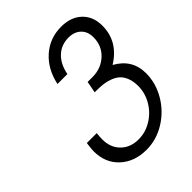

<svg xmlns="http://www.w3.org/2000/svg" viewBox="-216 -868 996 996"><g transform="rotate(-45 282.0 -369.5)"><path d="M76.2 -231H148.9Q146 -205.1 146 -187Q146 -127.9 182.9 -91.1Q219.7 -54.2 279.8 -54.2Q331.1 -54.2 376.2 -82Q421.4 -109.9 447.8 -155.5Q474.1 -201.2 474.1 -252Q474.1 -285.2 464.6 -310.1Q455.1 -335 439.7 -349.6Q424.3 -364.3 401.1 -373.3Q377.9 -382.3 355 -385.3Q332 -388.2 303.2 -388.2H291L303.2 -452.1H338.9Q402.3 -452.1 445.6 -492.4Q488.8 -532.7 488.8 -595.2Q488.8 -636.2 463.6 -660.6Q438.5 -685.1 396 -685.1Q342.3 -685.1 306.2 -651.1Q270 -617.2 257.8 -555.2H185.1Q204.6 -646 264.9 -699Q325.2 -752 408.2 -752Q480 -752 522 -711.7Q564 -671.4 564 -605Q564 -488.8 457 -422.9Q549.8 -371.6 549.8 -270Q549.8 -197.8 511.5 -132.1Q473.1 -66.4 408.4 -26.6Q343.8 13.2 271 13.2Q182.6 13.2 126.7 -38.6Q70.8 -90.3 70.8 -175.8Q70.8 -192.4 76.2 -231Z"/></g></svg>

Font: Involve
Style: Italic
Weight: 400
Italic angle: -10.5°
Designer: Stefan Peev
Foundry: Context Ltd.
Version: Version 1.001